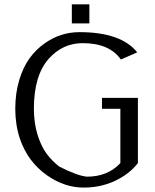

<svg xmlns="http://www.w3.org/2000/svg" viewBox="-20 -847 710 877"><path d="M49.8 0ZM308.1 -827.1H388.2V-740.2H308.1ZM445.8 -399.9H609.9V-102.1Q570.8 -51.8 505.6 -21Q440.4 9.8 361.8 9.8Q275.4 9.8 195.8 -45.4Q105.5 -108.4 69.8 -216.8Q49.8 -278.3 49.8 -350.1Q49.8 -421.9 67.9 -481.4Q85.9 -541 115.2 -581.1Q144.5 -621.1 183.1 -648.4Q255.9 -700.2 342.8 -700.2Q532.7 -700.2 606.9 -607.9L532.2 -575.2Q479.5 -649.9 357.9 -649.9Q266.6 -649.9 203.1 -579.1Q134.8 -502.9 134.8 -350.1Q134.8 -286.6 150.9 -233.4Q167 -180.7 192.4 -145.5Q218.8 -110.4 251 -85.9Q334 -43.9 377 -40Q472.2 -40 529.8 -102.1V-350.1H445.8Z"/></svg>

Font: Pfennig
Style: Medium
Weight: 500
Version: Version 20120410 ; ttfautohint (v0.8)